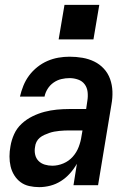

<svg xmlns="http://www.w3.org/2000/svg" viewBox="-20 -761 540 789"><path d="M141 8Q120 8 100 3.5Q80 -1 64.5 -12.5Q49 -24 38.5 -41Q28 -58 23.5 -77.5Q19 -97 19 -118Q19 -139 23 -160Q27 -185 38 -209.5Q49 -234 69 -252.5Q89 -271 113.5 -283Q138 -295 163 -301.5Q188 -308 213.5 -310.5Q239 -313 265 -313H334L339 -347Q342 -365 340 -383Q338 -401 328 -414.5Q318 -428 301 -434Q284 -440 266 -440Q249 -440 232 -436Q215 -432 200 -421.5Q185 -411 175.5 -395.5Q166 -380 163 -364H62Q67 -386 76 -408.5Q85 -431 99.5 -450.5Q114 -470 133.5 -485.5Q153 -501 175 -510.5Q197 -520 220 -524Q243 -528 266 -528Q293 -528 319 -523.5Q345 -519 367.5 -508Q390 -497 407 -478.5Q424 -460 432.5 -436Q441 -412 442 -385.5Q443 -359 438 -332L383 0H282L296 -88Q284 -67 267.5 -48.5Q251 -30 230.5 -17Q210 -4 187 2Q164 8 141 8ZM195 -80Q218 -80 240.5 -89.5Q263 -99 279 -117Q295 -135 303.5 -157.5Q312 -180 315 -202L319 -225H265Q254 -225 244 -224.5Q234 -224 223.5 -223Q213 -222 202.5 -220Q192 -218 182 -214.5Q172 -211 162 -206.5Q152 -202 143.5 -195Q135 -188 130 -178Q125 -168 124 -157Q121 -141 124.5 -125.5Q128 -110 138.5 -99.5Q149 -89 164 -84.5Q179 -80 195 -80ZM221 -599 245 -741H388L364 -599Z"/></svg>

Font: Iosevka SS04 Semibold
Style: Italic
Weight: 600
Italic angle: -9°
Monospace: yes
Designer: Belleve Invis
Foundry: Belleve Invis
Version: Version 19.0.0; ttfautohint (v1.8.4)